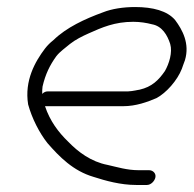

<svg xmlns="http://www.w3.org/2000/svg" viewBox="-20 -524 551 546"><path d="M100 -257C100 -265 100 -272 101 -278C109 -313 122 -339 140 -364C151 -378 165 -387 179 -399C194 -411 214 -421 232 -429C270 -446 306 -462 359 -462C378 -462 397 -459 412 -455C441 -450 456 -424 464 -399C471 -375 461 -343 449 -322C431 -296 412 -277 377 -269L354 -265C347 -264 341 -264 336 -264H115C110 -264 105 -262 100 -257ZM422 -20C424 -31 415 -40 404 -40H374C341 -40 313 -49 286 -55C239 -64 202 -92 174 -121C146 -148 122 -180 108 -222H330C367 -222 399 -234 425 -245C453 -260 484 -295 497 -328C500 -338 501 -338 506 -353C520 -400 499 -439 478 -467C456 -493 415 -504 364 -504C331 -504 298 -499 273 -489C221 -470 169 -446 132 -410C123 -403 115 -395 108 -386C80 -349 49 -295 60 -227C71 -187 92 -146 115 -117C149 -78 188 -38 246 -21C280 -10 323 2 367 2H398C409 2 420 -9 422 -20Z"/></svg>

Font: PolanStronk
Style: Ita
Weight: 500
Version: Version 1.0